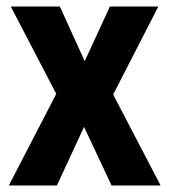

<svg xmlns="http://www.w3.org/2000/svg" viewBox="-20 -567 518 587"><path d="M152 -280 7 0H154L237 -179L321 0H471L326 -278L464 -547H316L239 -380L163 -547H13Z"/></svg>

Font: Noto Sans Devanagari Condensed
Style: Bold
Weight: 700
Width: 3
Designer: Jelle Bosma - Monotype Design Team
Foundry: Monotype Imaging Inc.
Version: Version 2.004